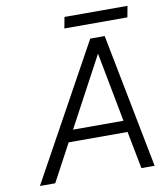

<svg xmlns="http://www.w3.org/2000/svg" viewBox="-86 -844 792 915"><g transform="rotate(-10 310.5 -386.5)"><path d="M288 -773H593L583 -719H278ZM588 0H524L489 -181H204L107 0H33L391 -650H461ZM415 -573 235 -237H479Z"/></g></svg>

Font: Overused Grotesk Book
Style: Italic
Weight: 350
Italic angle: -10°
Version: Version 0.003